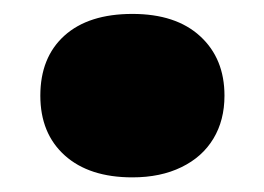

<svg xmlns="http://www.w3.org/2000/svg" viewBox="-20 -414 370 269"><path d="M36.5 -280Q36.5 -333.5 70.2 -364Q104 -394.5 165.5 -394.5Q226.5 -394.5 260.5 -363.2Q294.5 -332 294.5 -280Q294.5 -245.5 279 -219.8Q263.5 -194 234.2 -179.8Q205 -165.5 165.5 -165.5Q105 -165.5 70.8 -196.2Q36.5 -227 36.5 -280Z"/></svg>

Font: Encode Sans Expanded ExtraBold
Style: Regular
Weight: 800
Width: 7
Designer: Multiple Designers
Foundry: Impallari Type
Version: Version 2.000